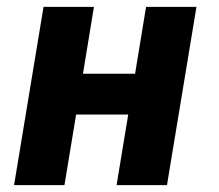

<svg xmlns="http://www.w3.org/2000/svg" viewBox="-20 -540 640 560"><path d="M21 0 107 -520H254L222 -325H374L406 -520H553L467 0H320L354 -206H202L168 0Z"/></svg>

Font: Iosevka Aile Heavy
Style: Italic
Weight: 900
Italic angle: -9°
Designer: Belleve Invis
Foundry: Belleve Invis
Version: Version 31.1.0; ttfautohint (v1.8.4)